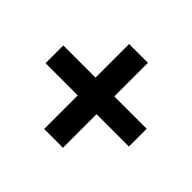

<svg xmlns="http://www.w3.org/2000/svg" viewBox="-121 -719 764 764"><g transform="rotate(45 261.5 -337.0)"><path d="M208 -287H27V-387H208V-576H314V-387H496V-287H314V-98H208Z"/></g></svg>

Font: Mozilla Text BETA
Style: Bold
Weight: 700
Designer: Studio DRAMA
Foundry: Studio DRAMA
Version: Version 0.100